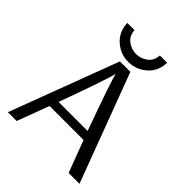

<svg xmlns="http://www.w3.org/2000/svg" viewBox="-245 -1023 1157 1157"><g transform="rotate(45 333.5 -444.5)"><path d="M26.9 0 288.1 -693.8H377L637.2 0H544.9L467.8 -204.1H178.2L102.1 0ZM155.8 -889.2H216.8Q219.7 -843.3 252.4 -818.6Q285.2 -793.9 325.2 -793.9Q365.2 -793.9 397.7 -818.4Q430.2 -842.8 433.1 -889.2H495.1Q493.2 -815.9 442.6 -771.5Q392.1 -727.1 325 -727.1Q257.8 -727.1 207.8 -772.2Q157.7 -817.4 155.8 -889.2ZM199.2 -259.8H446.8Q328.6 -586.9 323.2 -624Q310.1 -563 199.2 -259.8Z"/></g></svg>

Font: CMU Sans Serif
Style: Medium
Weight: 500
Version: Version 0.7.0